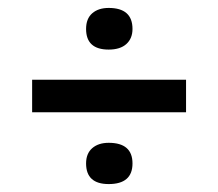

<svg xmlns="http://www.w3.org/2000/svg" viewBox="-20 -545 550 484"><path d="M254 -420Q197 -420 197 -472Q197 -498 212.5 -511.5Q228 -525 254 -525Q314 -525 314 -472Q314 -448 298.5 -434Q283 -420 254 -420ZM61 -262V-344H449V-262ZM254 -81Q197 -81 197 -133Q197 -158 212.5 -171.5Q228 -185 254 -185Q314 -185 314 -133Q314 -81 254 -81Z"/></svg>

Font: Bricolage Grotesque 12pt
Style: Regular
Weight: 400
Designer: Mathieu Triay
Foundry: Atelier Triay
Version: Version 1.001; ttfautohint (v1.8.4.7-5d5b);gftools[0.9.33.de